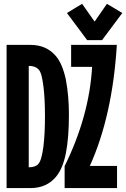

<svg xmlns="http://www.w3.org/2000/svg" viewBox="-20 -962 645 982"><path d="M399.9 -942.4 463.9 -851.6 526.9 -942.4 605.5 -895.5 502 -756.8H425.8L322.3 -895.5ZM310.5 0V-112.3Q436.5 -367.7 451.2 -620.1H343.8V-732.4H577.6Q555.2 -369.1 439.5 -113.3H578.6V0ZM13.7 0V-732.4H135.7Q218.3 -732.4 266.6 -674.3Q299.8 -634.8 316.9 -554.7Q332.5 -470.7 332.5 -376Q332.5 -256.8 316.9 -178.2Q301.3 -99.6 266.6 -58.1Q218.3 0 135.7 0ZM127 -625V-106.4Q161.1 -106.4 175.8 -123Q193.4 -142.6 202.1 -213.4Q210 -276.4 210 -367.2Q210 -458.5 202.1 -520.5Q194.3 -581.5 183.1 -599.1Q166.5 -625 127 -625Z"/></svg>

Font: Consola Mono
Style: Bold
Weight: 700
Monospace: yes
Designer: Wojciech Kalinowski "wmk69" (wmk69@o2.pl)
Foundry: Wojciech Kalinowski "wmk69" (wmk69@o2.pl)
Version: Version 2.1.0